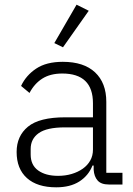

<svg xmlns="http://www.w3.org/2000/svg" viewBox="-20 -788 567 820"><path d="M445 0Q412 0 397 -17Q382 -34 380 -63V-81H375Q358 -38 319 -13Q280 12 220 12Q139 12 95 -27.5Q51 -67 51 -139Q51 -207 99.5 -247Q148 -287 259 -287H377V-347Q377 -474 246 -474Q195 -474 161 -452.5Q127 -431 106 -391L70 -421Q91 -466 134.5 -495Q178 -524 248 -524Q338 -524 386 -479Q434 -434 434 -353V-50H503V0ZM228 -37Q259 -37 286 -45Q313 -53 333.5 -67.5Q354 -82 365.5 -102.5Q377 -123 377 -149V-244H257Q180 -244 145.5 -219.5Q111 -195 111 -152V-128Q111 -83 143 -60Q175 -37 228 -37ZM249 -586 212 -604 307 -768 359 -742Z"/></svg>

Font: IBM Plex Sans Hebrew Light
Style: Regular
Weight: 300
Designer: Mike Abbink, Paul van der Laan, Pieter van Rosmalen, Yanek Iontef
Foundry: Bold Monday
Version: Version 1.2